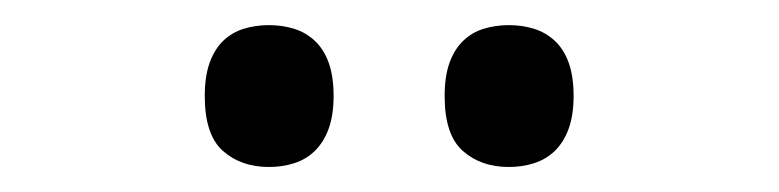

<svg xmlns="http://www.w3.org/2000/svg" viewBox="-20 -764 617 152"><path d="M142.1 -688Q142.1 -703.6 146 -714.4Q149.9 -725.1 156.7 -731.7Q163.6 -738.3 172.9 -741.2Q182.1 -744.1 192.9 -744.1Q203.6 -744.1 212.9 -741.2Q222.2 -738.3 229.2 -731.7Q236.3 -725.1 240.2 -714.4Q244.1 -703.6 244.1 -688Q244.1 -672.9 240.2 -662.1Q236.3 -651.4 229.2 -644.5Q222.2 -637.7 212.9 -634.8Q203.6 -631.8 192.9 -631.8Q170.9 -631.8 156.5 -644.5Q142.1 -657.2 142.1 -688ZM332 -688Q332 -703.6 335.9 -714.4Q339.8 -725.1 346.7 -731.7Q353.5 -738.3 362.8 -741.2Q372.1 -744.1 382.8 -744.1Q393.6 -744.1 402.8 -741.2Q412.1 -738.3 419.2 -731.7Q426.3 -725.1 430.2 -714.4Q434.1 -703.6 434.1 -688Q434.1 -672.9 430.2 -662.1Q426.3 -651.4 419.2 -644.5Q412.1 -637.7 402.8 -634.8Q393.6 -631.8 382.8 -631.8Q360.8 -631.8 346.4 -644.5Q332 -657.2 332 -688Z"/></svg>

Font: Droid Serif
Style: Regular
Weight: 400
Version: Version 1.00 build 112